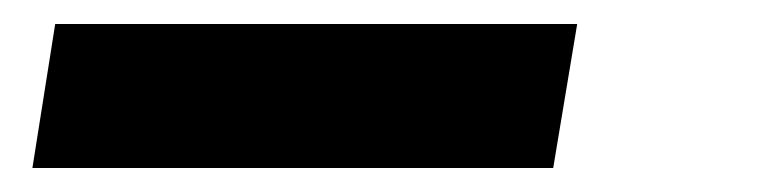

<svg xmlns="http://www.w3.org/2000/svg" viewBox="-20 -20 640 160"><path d="M7 120 26 0H461L441 120Z"/></svg>

Font: Iosevka Slab Heavy Extended
Style: Italic
Weight: 900
Width: 7
Italic angle: -9°
Monospace: yes
Designer: Belleve Invis
Foundry: Belleve Invis
Version: Version 11.1.0; ttfautohint (v1.8.3)